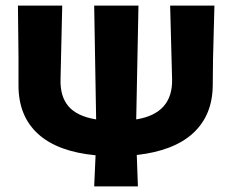

<svg xmlns="http://www.w3.org/2000/svg" viewBox="-20 -665 827 685"><path d="M474 -645 466 -239Q597 -260 594 -383L587 -645H745L740 -454L739 -360Q738 -254 669.5 -190.5Q601 -127 468 -112L472 0H316L321 -111Q185 -124 115.5 -187.5Q46 -251 46 -360V-458L44 -645H202L196 -383Q194 -321 224.5 -285.5Q255 -250 323 -239L316 -645Z"/></svg>

Font: Alegreya Sans ExtraBold
Style: Regular
Weight: 800
Designer: Juan Pablo del Peral
Foundry: Huerta Tipografica
Version: Version 2.007